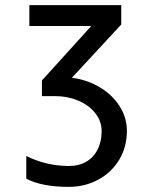

<svg xmlns="http://www.w3.org/2000/svg" viewBox="-20 -570 640 749"><path d="M82.5 127V38.5Q161 77.5 249 77.5Q289.5 77.5 318.2 59.8Q347 42 361.8 11.2Q376.5 -19.5 376.5 -57.5Q376.5 -98 351.2 -129.2Q326 -160.5 284.5 -177.8Q243 -195 196 -195H143.5V-256L336 -468.5H94.5V-550H453V-474.5L260.5 -266.5Q317.5 -259.5 366.8 -231Q416 -202.5 445.5 -157.5Q475 -112.5 475 -59Q475 3.5 445 53.2Q415 103 363 131Q311 159 248 159Q143 159 82.5 127Z"/></svg>

Font: JuliaMono
Style: Regular
Weight: 400
Monospace: yes
Designer: cormullion
Foundry: corm
Version: Version 0.055; ttfautohint (v1.8.4)